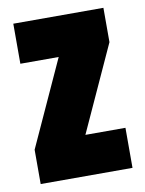

<svg xmlns="http://www.w3.org/2000/svg" viewBox="-69 -610 499 661"><g transform="rotate(-10 180.5 -280.0)"><path d="M20 0V-120L157 -420H23V-560H338V-440L201 -140H341V0Z"/></g></svg>

Font: Tektur Condensed
Style: Bold
Weight: 700
Width: 3
Designer: Adam Jagosz
Foundry: Adam Jagosz
Version: Version 1.005;gftools[0.9.30]